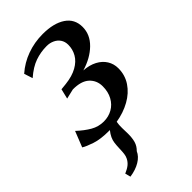

<svg xmlns="http://www.w3.org/2000/svg" viewBox="-245 -629 944 944"><g transform="rotate(-45 227.0 -157.5)"><path d="M401 -176Q401 -128.5 375.8 -90.8Q350.5 -53 307 -28.8Q263.5 -4.5 209 4.5Q205.5 23 206 44.5Q207 72.5 207 85.5Q207 115.5 200.8 137.2Q194.5 159 176.5 176.5Q165.5 202 136.5 219.5Q107.5 237 66 243L58.5 214.5Q81.5 204.5 94.8 193.8Q108 183 116 167Q121.5 156 123.2 142.5Q125 129 125.5 108.5Q126.5 82.5 128.5 69Q132 40 156.5 9.5H148.5Q92.5 9.5 54.8 -3Q17 -15.5 0 -26.5L32.5 -108.5Q66.5 -77 97.8 -59Q129 -41 165.5 -41Q198.5 -41 225.5 -56.2Q252.5 -71.5 268.2 -100.2Q284 -129 284 -167.5Q284 -208.5 255.5 -234.8Q227 -261 169 -260.5L117.5 -248.5L130 -300.5L163.5 -304Q212.5 -309.5 245 -327.8Q277.5 -346 293 -373Q308.5 -400 308.5 -431.5Q308.5 -454 297.5 -470Q286.5 -486 268.2 -494.2Q250 -502.5 229 -502.5Q187.5 -502.5 149 -489.2Q110.5 -476 68.5 -439.5L54 -484Q95.5 -520.5 147.5 -539.2Q199.5 -558 256.5 -558Q332.5 -558 376.5 -528.5Q420.5 -499 420.5 -444Q420.5 -391 379.2 -350.5Q338 -310 271.5 -290Q311.5 -287.5 340.8 -272Q370 -256.5 385.5 -231.5Q401 -206.5 401 -176Z"/></g></svg>

Font: Merriweather Text
Style: Italic
Weight: 400
Italic angle: -7.8°
Designer: Eben Sorkin
Foundry: Eben Sorkin
Version: Version 2.100